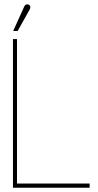

<svg xmlns="http://www.w3.org/2000/svg" viewBox="-20 -884 460 904"><path d="M119 -838Q122 -843 122.5 -847.5Q123 -852 121.5 -856Q120 -860 115 -862Q111 -864 107 -863.5Q103 -863 99.5 -860.5Q96 -858 94 -853L42 -738H63ZM41 0H402V-20H60V-700H41Z"/></svg>

Font: Advent Pro Thin
Style: Regular
Weight: 250
Version: Version 3.000